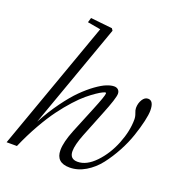

<svg xmlns="http://www.w3.org/2000/svg" viewBox="-133 -835 887 956"><g transform="rotate(20 311.0 -357.0)"><path d="M3.4 0 249 -688 179.7 -700.2 187 -725.1 301.8 -712.9 309.1 -702.1 111.3 -148.4Q146 -212.4 184.1 -264.6Q222.2 -316.9 254.9 -349.4Q287.6 -381.8 318.8 -404.3Q350.1 -426.8 372.8 -435.8Q395.5 -444.8 412.1 -444.8Q425.8 -444.8 433.8 -437Q441.9 -429.2 441.9 -416Q441.9 -392.1 404.3 -299.3L350.1 -163.6Q326.7 -104.5 326.7 -70.8Q326.7 -29.3 368.2 -29.3Q415.5 -29.3 461.7 -77.4Q507.8 -125.5 535.2 -194.1Q562.5 -262.7 562.5 -323.7Q562.5 -339.8 556.4 -355Q550.3 -370.1 550.3 -380.9Q550.3 -405.8 562.3 -425.3Q574.2 -444.8 591.8 -444.8Q622.1 -444.8 622.1 -392.6Q622.1 -371.6 613.8 -335Q605.5 -298.3 590.1 -252.7Q574.7 -207 549.8 -160.9Q524.9 -114.7 495.1 -76.2Q465.3 -37.6 424.6 -13.2Q383.8 11.2 340.3 11.2Q268.6 11.2 268.6 -55.2Q268.6 -97.7 295.9 -165.5L352.1 -302.7Q385.3 -383.3 385.3 -397.5Q385.3 -401.4 381.3 -401.4Q378.4 -401.4 367.7 -396.5Q356.9 -391.6 337.4 -378.4Q317.9 -365.2 294.4 -345.9Q271 -326.7 241.5 -294.2Q211.9 -261.7 182.4 -221.9Q152.8 -182.1 119.9 -124.3Q86.9 -66.4 58.1 0Z"/></g></svg>

Font: Elstob Light
Style: Italic
Weight: 300
Italic angle: -20°
Designer: Peter S. Baker
Version: Version 1.015